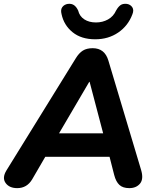

<svg xmlns="http://www.w3.org/2000/svg" viewBox="-30 -963 803 992"><path d="M59 9Q18 9 -1 -17.5Q-20 -44 3 -82L361 -661Q378 -689 398 -701.5Q418 -714 449 -714Q511 -714 530 -650L699 -85Q713 -38 693.5 -14.5Q674 9 638 9Q605 9 587 -7.5Q569 -24 560 -59L536 -153H204L136 -36Q109 9 59 9ZM431 -540 275 -274H503L433 -540ZM462 -760Q390 -760 345 -796.5Q300 -833 288 -890Q282 -913 292 -926.5Q302 -940 321 -943Q341 -945 353.5 -935.5Q366 -926 374 -908Q381 -879 405.5 -863Q430 -847 466 -847Q500 -847 528 -862.5Q556 -878 570 -909Q580 -927 592 -936Q604 -945 625 -943Q644 -940 653.5 -925.5Q663 -911 654 -889Q632 -830 581 -795Q530 -760 462 -760Z"/></svg>

Font: Nunito ExtraBold
Style: Italic
Weight: 800
Italic angle: -9°
Designer: Vernon Adams
Foundry: Vernon Adams
Version: Version 3.601; ttfautohint (v1.8.2.53-6de2)